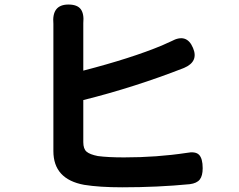

<svg xmlns="http://www.w3.org/2000/svg" viewBox="-20 -798 1040 834"><path d="M211.9 -141.6V-694.3Q204.1 -778.3 277.3 -778.3Q315.4 -778.3 330.6 -758.3Q345.7 -738.3 341.8 -697.3V-491.2Q549.8 -544.9 683.6 -600.6Q690.4 -603.5 704.1 -609.9Q717.8 -616.2 724.6 -619.1Q791 -655.3 818.4 -589.8Q843.8 -530.3 779.3 -502.9Q564.5 -418.9 341.8 -363.3V-180.7Q341.8 -151.4 356 -139.2Q370.1 -127 405.3 -120.1Q449.2 -114.3 518.6 -114.3Q661.1 -114.3 790 -133.8Q829.1 -141.6 844.7 -125.5Q860.4 -109.4 860.4 -67.4Q860.4 -34.2 847.7 -18.1Q835 -2 804.7 2Q665 15.6 510.7 15.6Q412.1 15.6 345.7 4.9Q211.9 -19.5 211.9 -141.6Z"/></svg>

Font: GenSenMaruGothic TW TTF Bold
Style: Regular
Weight: 700
Version: Version 1.301